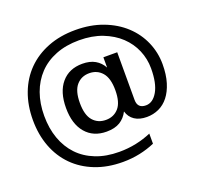

<svg xmlns="http://www.w3.org/2000/svg" viewBox="-143 -878 1198 1160"><g transform="rotate(-20 456.0 -298.0)"><path d="M426 -80Q341 -80 292 -137.5Q243 -195 243 -298Q243 -401 292 -458.5Q341 -516 426 -516Q475 -516 508 -497Q541 -478 560 -443V-509H649V-203Q649 -148 703 -148Q748 -148 778 -200Q808 -252 808 -348Q808 -409 784.5 -464.5Q761 -520 716 -562.5Q671 -605 605.5 -630.5Q540 -656 456 -656Q372 -656 306 -630Q240 -604 195 -556.5Q150 -509 126.5 -443.5Q103 -378 103 -298Q103 -218 126.5 -152Q150 -86 195 -38.5Q240 9 306 35Q372 61 456 61Q513 61 565 50Q617 39 663 19V84Q617 104 565 115Q513 126 456 126Q358 126 279 95Q200 64 144.5 8Q89 -48 59.5 -126Q30 -204 30 -298Q30 -392 59.5 -470Q89 -548 144.5 -604Q200 -660 279 -691Q358 -722 456 -722Q554 -722 633 -692Q712 -662 767.5 -610.5Q823 -559 852.5 -491Q882 -423 882 -348Q882 -281 866.5 -230.5Q851 -180 824.5 -146.5Q798 -113 762 -96.5Q726 -80 685 -80Q637 -80 606.5 -100.5Q576 -121 565 -159Q546 -121 512.5 -100.5Q479 -80 426 -80ZM446 -148Q497 -148 528.5 -184Q560 -220 560 -298Q560 -375 528.5 -411.5Q497 -448 446 -448Q395 -448 363.5 -411.5Q332 -375 332 -298Q332 -220 363.5 -184Q395 -148 446 -148Z"/></g></svg>

Font: Firefly Display Medium
Style: Regular
Weight: 500
Designer: Colophon Foundry, Jonny Pinhorn
Foundry: Colophon Foundry
Version: Version 1.200; ttfautohint (v1.8.3)